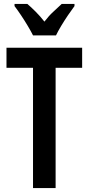

<svg xmlns="http://www.w3.org/2000/svg" viewBox="-20 -957 452 977"><path d="M263 0H148V-612H13V-714H398V-612H263ZM148 -777Q138 -797 122 -824Q106 -851 88 -878Q70 -905 54 -926V-937H119Q137 -922 161 -898Q185 -874 206 -847Q229 -877 250.5 -896.5Q272 -916 294 -937H359V-926Q344 -906 326 -879.5Q308 -853 291.5 -825.5Q275 -798 265 -777Z"/></svg>

Font: Noto Sans Sinhala ExtraCondensed SemiBold
Style: Regular
Weight: 600
Width: 2
Designer: Jelle Bosma - Monotype Design Team
Foundry: Monotype Imaging Inc.
Version: Version 2.006; ttfautohint (v1.8.4.7-5d5b)